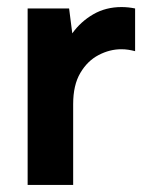

<svg xmlns="http://www.w3.org/2000/svg" viewBox="-20 -524 423 544"><path d="M58.3 0V-500H175.8L184.8 -429.5Q208.8 -463 244.3 -483.5Q279.8 -504 324.3 -504Q333.8 -504 343.6 -503Q353.3 -502 362.8 -500V-379Q353.3 -381.5 343.8 -383Q334.3 -384.5 323.8 -384.5Q290.8 -384.5 259.3 -368Q227.8 -351.6 207.6 -317.3Q187.3 -283.1 187.3 -229.1V0Z"/></svg>

Font: Envelope Sans Variable
Style: Regular
Weight: 500
Designer: Andreas Rasmussen / Norman Anderson
Foundry: mail.de GmbH
Version: Version 1.150